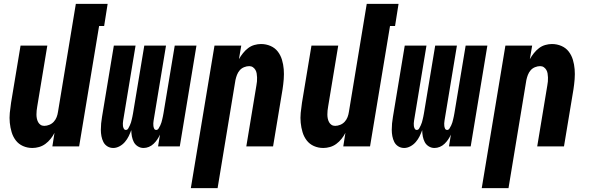

<svg xmlns="http://www.w3.org/2000/svg" viewBox="-20 -755 3040 990"><path d="M147 8Q121 8 98.5 -2Q76 -12 61.5 -31Q47 -50 40 -73.5Q33 -97 30.5 -122Q28 -147 30.5 -173Q33 -199 37 -225L86 -520H224L172 -206Q170 -195 169 -185Q168 -175 168 -164.5Q168 -154 170 -144Q172 -134 176.5 -125.5Q181 -117 189 -111.5Q197 -106 208 -106Q221 -106 234.5 -111.5Q248 -117 257.5 -127.5Q267 -138 272 -151Q277 -164 279 -178L371 -735H535L517 -621H491L388 0H250L261 -70Q253 -54 241 -39Q229 -24 214 -13Q199 -2 181.5 3Q164 8 147 8Z M564 8Q547 8 533.5 -0.5Q520 -9 513 -23Q506 -37 503 -53Q500 -69 500 -85.5Q500 -102 501.5 -118.5Q503 -135 506 -152L567 -520H679L615 -133Q614 -126 613.5 -119Q613 -112 614 -105Q615 -98 618.5 -91.5Q622 -85 629 -85Q637 -85 641.5 -93Q646 -101 649.5 -108.5Q653 -116 655.5 -124Q658 -132 659.5 -139.5Q661 -147 663 -155Q665 -163 666 -171L724 -520H836L772 -133Q771 -126 770.5 -119Q770 -112 771 -105Q772 -98 775 -91.5Q778 -85 786 -85Q793 -85 798 -93Q803 -101 806.5 -108.5Q810 -116 812.5 -124Q815 -132 816.5 -139.5Q818 -147 820 -155Q822 -163 823 -171L881 -520H993L907 0H795L805 -61Q799 -48 791 -36Q783 -24 772 -13.5Q761 -3 747.5 2.5Q734 8 720 8Q704 8 690.5 -0.5Q677 -9 670 -22.5Q663 -36 660 -52Q657 -68 657 -84Q651 -68 643.5 -52.5Q636 -37 624 -23Q612 -9 596 -0.5Q580 8 564 8Z M964 215 1086 -520H1224L1212 -450Q1221 -466 1233 -481Q1245 -496 1259.5 -507Q1274 -518 1291.5 -523Q1309 -528 1326 -528Q1352 -528 1375 -518Q1398 -508 1412.5 -489Q1427 -470 1434 -446.5Q1441 -423 1443 -398Q1445 -373 1443 -347Q1441 -321 1437 -295L1388 0H1250L1302 -314Q1304 -325 1305 -335Q1306 -345 1305.5 -355.5Q1305 -366 1303.5 -376Q1302 -386 1297 -394.5Q1292 -403 1284 -408.5Q1276 -414 1265 -414Q1252 -414 1238.5 -408.5Q1225 -403 1216 -392.5Q1207 -382 1202 -369Q1197 -356 1194 -342L1102 215Z M1647 8Q1621 8 1598.5 -2Q1576 -12 1561.5 -31Q1547 -50 1540 -73.5Q1533 -97 1530.5 -122Q1528 -147 1530.5 -173Q1533 -199 1537 -225L1586 -520H1724L1672 -206Q1670 -195 1669 -185Q1668 -175 1668 -164.5Q1668 -154 1670 -144Q1672 -134 1676.5 -125.5Q1681 -117 1689 -111.5Q1697 -106 1708 -106Q1721 -106 1734.5 -111.5Q1748 -117 1757.5 -127.5Q1767 -138 1772 -151Q1777 -164 1779 -178L1871 -735H2035L2017 -621H1991L1888 0H1750L1761 -70Q1753 -54 1741 -39Q1729 -24 1714 -13Q1699 -2 1681.5 3Q1664 8 1647 8Z M2064 8Q2047 8 2033.5 -0.5Q2020 -9 2013 -23Q2006 -37 2003 -53Q2000 -69 2000 -85.5Q2000 -102 2001.5 -118.5Q2003 -135 2006 -152L2067 -520H2179L2115 -133Q2114 -126 2113.5 -119Q2113 -112 2114 -105Q2115 -98 2118.5 -91.5Q2122 -85 2129 -85Q2137 -85 2141.5 -93Q2146 -101 2149.5 -108.5Q2153 -116 2155.5 -124Q2158 -132 2159.5 -139.5Q2161 -147 2163 -155Q2165 -163 2166 -171L2224 -520H2336L2272 -133Q2271 -126 2270.5 -119Q2270 -112 2271 -105Q2272 -98 2275 -91.5Q2278 -85 2286 -85Q2293 -85 2298 -93Q2303 -101 2306.5 -108.5Q2310 -116 2312.5 -124Q2315 -132 2316.5 -139.5Q2318 -147 2320 -155Q2322 -163 2323 -171L2381 -520H2493L2407 0H2295L2305 -61Q2299 -48 2291 -36Q2283 -24 2272 -13.5Q2261 -3 2247.5 2.5Q2234 8 2220 8Q2204 8 2190.5 -0.5Q2177 -9 2170 -22.5Q2163 -36 2160 -52Q2157 -68 2157 -84Q2151 -68 2143.5 -52.5Q2136 -37 2124 -23Q2112 -9 2096 -0.5Q2080 8 2064 8Z M2464 215 2586 -520H2724L2712 -450Q2721 -466 2733 -481Q2745 -496 2759.5 -507Q2774 -518 2791.5 -523Q2809 -528 2826 -528Q2852 -528 2875 -518Q2898 -508 2912.5 -489Q2927 -470 2934 -446.5Q2941 -423 2943 -398Q2945 -373 2943 -347Q2941 -321 2937 -295L2888 0H2750L2802 -314Q2804 -325 2805 -335Q2806 -345 2805.5 -355.5Q2805 -366 2803.5 -376Q2802 -386 2797 -394.5Q2792 -403 2784 -408.5Q2776 -414 2765 -414Q2752 -414 2738.5 -408.5Q2725 -403 2716 -392.5Q2707 -382 2702 -369Q2697 -356 2694 -342L2602 215Z"/></svg>

Font: Iosevka Term Curly Heavy
Style: Italic
Weight: 900
Italic angle: -9°
Designer: Belleve Invis
Foundry: Belleve Invis
Version: Version 32.3.0